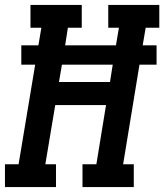

<svg xmlns="http://www.w3.org/2000/svg" viewBox="-27 -755 663 775"><path d="M-7 0V-92H48L115 -494H59V-572H128L140 -643H96V-735H303V-643H247L236 -572H441L453 -643H410V-735H616V-643H561L549 -572H605V-494H536L470 -92H513V0H306V-92H362L401 -331H196L156 -92H199V0ZM211 -424H417L428 -494H223Z"/></svg>

Font: Iosevka Slab Semibold Extended
Style: Italic
Weight: 600
Width: 7
Italic angle: -9°
Monospace: yes
Designer: Belleve Invis
Foundry: Belleve Invis
Version: Version 11.1.0; ttfautohint (v1.8.3)